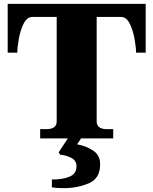

<svg xmlns="http://www.w3.org/2000/svg" viewBox="-20 -720 798 999"><path d="M738 -700V-446H688Q688 -471 680.5 -515.5Q673 -560 655.5 -596Q638 -632 609 -632H483V-88Q483 -48 537 -48H569V0H402L381 31Q424 38 462.5 62Q501 86 501 135Q501 209 441.5 234Q382 259 311 259Q279 259 250 255V214Q309 214 343.5 198.5Q378 183 378 145Q378 115 350 101Q322 87 293 85L285 73L333 0H189V-48H221Q275 -48 275 -88V-632H149Q120 -632 102.5 -596Q85 -560 77.5 -515.5Q70 -471 70 -446H20V-700Z"/></svg>

Font: Taviraj Black
Style: Regular
Weight: 900
Designer: Katatrad Team
Foundry: CadsonDemak
Version: Version 1.001